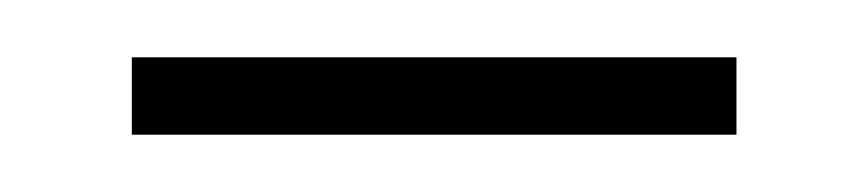

<svg xmlns="http://www.w3.org/2000/svg" viewBox="-20 -306 303 67"><path d="M26 -259V-286H237V-259Z"/></svg>

Font: Noto Sans Gujarati ExtraCondensed Thin
Style: Regular
Weight: 100
Width: 2
Designer: Jelle Bosma - Monotype Design Team, Universal Thirst
Foundry: Monotype Imaging Inc.
Version: Version 2.106; ttfautohint (v1.8.4.7-5d5b)